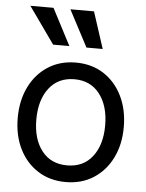

<svg xmlns="http://www.w3.org/2000/svg" viewBox="-54 -808 658 863"><g transform="rotate(5 274.5 -376.5)"><path d="M274.4 11.7Q203.1 11.7 149.2 -22.7Q95.2 -57.1 65.2 -117.7Q35.2 -178.2 35.2 -256.8Q35.2 -335.9 65.2 -397Q95.2 -458 149.2 -492.7Q203.1 -527.3 274.4 -527.3Q346.2 -527.3 399.9 -492.7Q453.6 -458 483.6 -397Q513.7 -335.9 513.7 -256.8Q513.7 -178.2 483.6 -117.7Q453.6 -57.1 399.9 -22.7Q346.2 11.7 274.4 11.7ZM274.4 -63.5Q347.7 -63.5 388.7 -116.5Q429.7 -169.4 429.7 -256.8Q429.7 -345.2 388.4 -398.7Q347.2 -452.1 274.4 -452.1Q201.7 -452.1 160.4 -398.9Q119.1 -345.7 119.1 -256.8Q119.1 -168.9 160.2 -116.2Q201.2 -63.5 274.4 -63.5ZM315.4 -598.6 228.5 -763.7H335L388.7 -598.6ZM165 -598.6 47.9 -763.7H152.3L238.3 -598.6Z"/></g></svg>

Font: Inter Display
Style: Regular
Weight: 400
Designer: Rasmus Andersson
Foundry: rsms
Version: Version 4.000;git-37864ae